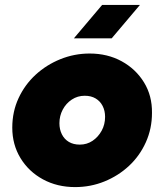

<svg xmlns="http://www.w3.org/2000/svg" viewBox="-20 -749 669 782"><path d="M286 13Q213 13 155 -18.5Q97 -50 63.5 -105Q30 -160 30 -229Q30 -294 55.5 -349Q81 -404 125 -444.5Q169 -485 226 -508Q283 -531 345 -531Q418 -531 475.5 -499.5Q533 -468 566.5 -413.5Q600 -359 599 -289Q599 -225 574 -169.5Q549 -114 505.5 -73.5Q462 -33 405.5 -10Q349 13 286 13ZM305 -160Q334 -160 357 -175.5Q380 -191 394 -216.5Q408 -242 408 -273Q408 -298 398 -317.5Q388 -337 369.5 -348Q351 -359 325 -359Q296 -359 272.5 -343.5Q249 -328 235.5 -302.5Q222 -277 222 -247Q222 -222 232 -202Q242 -182 260.5 -171Q279 -160 305 -160ZM281 -593 396 -729H550L435 -593Z"/></svg>

Font: MuseoModerno Thin Black
Style: Italic
Weight: 900
Italic angle: -9°
Version: Version 1.003